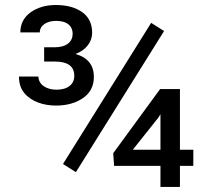

<svg xmlns="http://www.w3.org/2000/svg" viewBox="-20 -736 818 756"><path d="M575.2 -646 228 -90.3 278.8 -58.1 626 -613.8ZM688.5 -146.5V-385.3H610.4L425.8 -132.8L429.2 -83H611.8V0H688.5V-83H741.2V-146.5ZM604 -273.4 611.8 -286.6V-146.5H502.9ZM194.8 -493.7C243.2 -493.7 272.5 -478 272.5 -437C272.5 -405.3 248 -382.8 202.6 -382.8C159.7 -382.8 131.3 -405.3 131.3 -434.6H54.7C54.7 -408.2 61.5 -386.7 75.7 -369.6C103.5 -335.9 151.4 -320.3 200.2 -320.3C242.7 -320.3 278.3 -330.1 307.1 -350.1C335.4 -369.6 349.6 -397.5 349.6 -433.1C349.6 -479.5 325.7 -509.8 277.3 -523.4C319.8 -539.6 342.8 -571.3 342.8 -606.9C342.8 -642.6 329.6 -669.9 303.2 -688.5C276.9 -707 242.2 -716.3 199.7 -716.3C160.6 -716.3 127.4 -706.5 100.6 -687.5C73.7 -668 60.1 -641.6 60.1 -608.4H136.7C136.7 -636.2 164.1 -653.8 201.2 -653.8C246.1 -653.8 266.1 -631.8 266.1 -603C266.1 -571.8 242.2 -549.8 194.8 -549.8H153.8V-493.7Z"/></svg>

Font: Vazirmatn
Style: Regular
Weight: 400
Designer: Saber Rastikerdar
Foundry: Saber Rastikerdar
Version: Version 33.003